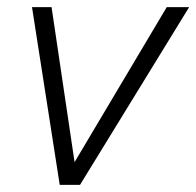

<svg xmlns="http://www.w3.org/2000/svg" viewBox="-20 -520 552 540"><path d="M449 -500H512L205 0H148L70 -500H125L193 -42L179 -46Z"/></svg>

Font: Kantumruy Pro Light
Style: Italic
Weight: 300
Italic angle: -13°
Version: Version 1.002